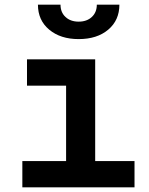

<svg xmlns="http://www.w3.org/2000/svg" viewBox="-20 -805 640 825"><path d="M76 0V-113H264V-437H96V-550H389V-113H558V0ZM318 -637Q240 -637 191.5 -677.5Q143 -718 143 -785H240Q240 -752 261.5 -732Q283 -712 318 -712Q353 -712 374.5 -732Q396 -752 396 -785H493Q493 -718 445 -677.5Q397 -637 318 -637Z"/></svg>

Font: JetBrains Mono NL
Style: Bold
Weight: 700
Monospace: yes
Designer: Philipp Nurullin, Konstantin Bulenkov
Foundry: JetBrains
Version: Version 2.305; ttfautohint (v1.8.4.7-5d5b)